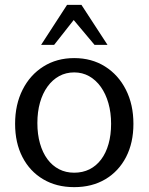

<svg xmlns="http://www.w3.org/2000/svg" viewBox="-20 -750 608 786"><path d="M283.7 16.1Q210.9 16.1 156.5 -16.3Q102 -48.6 71.9 -107Q41.8 -165.3 41.8 -243.1Q41.8 -322 72.5 -382.7Q103.1 -443.5 157.8 -477.8Q212.4 -512.2 283.7 -512.2Q355.4 -512.2 410 -477.8Q464.6 -443.5 495.4 -382.7Q526.2 -322 526.2 -243.1Q526.2 -165.5 496.1 -107.1Q465.9 -48.8 411.4 -16.3Q356.9 16.1 283.7 16.1ZM283.7 -43Q318.4 -43 346.4 -56.9Q374.3 -70.9 394.1 -97.3Q413.9 -123.6 424.3 -160.6Q434.8 -197.6 434.8 -243.1Q434.8 -289.2 423.8 -327.6Q412.9 -366 392.8 -394.2Q372.6 -422.5 344.9 -438.1Q317.1 -453.6 283.7 -453.6Q250.1 -453.6 222.4 -438.6Q194.8 -423.5 174.6 -395.7Q154.5 -368 143.7 -330Q133 -292 133 -246.2Q133 -200.2 143.7 -162.7Q154.4 -125.1 174.2 -98.3Q194 -71.6 221.7 -57.3Q249.4 -43 283.7 -43ZM148.2 -566.2 254.6 -730.2H313.3L420.2 -566.2H367.1L281.7 -668L201.5 -566.2Z"/></svg>

Font: Russolo 10pt ExtraLight
Style: Regular
Weight: 200
Designer: Micah Stupak-Hahn
Version: Version 1.000